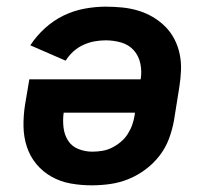

<svg xmlns="http://www.w3.org/2000/svg" viewBox="-20 -548 640 576"><path d="M255 8Q223 8 192 2.5Q161 -3 134.5 -18Q108 -33 89 -56Q70 -79 60.5 -108Q51 -137 50.5 -169Q50 -201 55 -233L68 -310H402Q406 -334 401 -357.5Q396 -381 381 -397.5Q366 -414 343.5 -420.5Q321 -427 297 -427Q281 -427 264 -424Q247 -421 230.5 -413.5Q214 -406 200.5 -394Q187 -382 177 -366L71 -412Q89 -440 115 -463.5Q141 -487 171 -501.5Q201 -516 233.5 -522Q266 -528 297 -528Q322 -528 347 -525.5Q372 -523 395 -516Q418 -509 438.5 -497Q459 -485 475.5 -468.5Q492 -452 503 -431Q514 -410 519 -386Q524 -362 523 -337Q522 -312 518 -287L502 -187Q497 -159 487 -132Q477 -105 459 -81.5Q441 -58 417 -40Q393 -22 366 -11Q339 0 311 4Q283 8 255 8ZM257 -93Q272 -93 287 -95.5Q302 -98 316 -105Q330 -112 342.5 -122.5Q355 -133 363.5 -146.5Q372 -160 377 -174.5Q382 -189 384 -203L385 -210H171Q168 -188 170.5 -166Q173 -144 184 -126.5Q195 -109 215 -101Q235 -93 257 -93Z"/></svg>

Font: Zed Sans Extended
Style: Bold Italic
Weight: 700
Width: 7
Italic angle: -9°
Designer: Belleve Invis
Foundry: Belleve Invis
Version: Version 1.0.0; ttfautohint (v1.8.4)